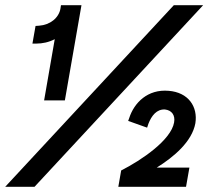

<svg xmlns="http://www.w3.org/2000/svg" viewBox="-28 -720 832 740"><path d="M183 -569 142 -333H222L286 -700H207L205 -687C199 -651 165 -624 123 -621L109 -620L97 -552H112C135 -552 160 -557 183 -569ZM439 -63 428 0H689L702 -74H576C642 -115 712 -174 725 -245C735 -309 698 -364 622 -370C541 -377 489 -324 470 -265L466 -254L539 -228L544 -243C556 -274 576 -300 608 -298C634 -295 648 -276 643 -248C631 -180 518 -103 439 -63ZM-8 0H105L755 -700H642Z"/></svg>

Font: Fixel Display Medium
Style: Italic
Weight: 500
Italic angle: -10°
Designer: AlfaBravo + MacPaw
Foundry: Kyrylo Tkachov, Marchela Mozhyna, Serhii Makarenko, Maria Weinstein, Zakhar Kryvoshyya
Version: Version 1.210;Glyphs 3.2 (3217)